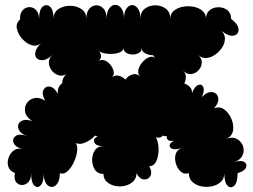

<svg xmlns="http://www.w3.org/2000/svg" viewBox="-20 -748 1048 796"><path d="M42 -31Q20 -39 14.5 -57Q9 -75 15.5 -94Q22 -113 37.5 -124.5Q53 -136 74 -129Q42 -139 36 -156.5Q30 -174 45.5 -184.5Q61 -195 93 -184Q69 -192 60.5 -205.5Q52 -219 56 -231.5Q60 -244 75 -249Q90 -254 114 -246Q89 -262 84.5 -282.5Q80 -303 90.5 -319.5Q101 -336 121.5 -341Q142 -346 167 -331Q152 -358 160 -374.5Q168 -391 186 -389Q204 -387 220 -359Q218 -375 223.5 -386Q229 -397 238 -403Q237 -424 255 -440Q238 -431 221.5 -436.5Q205 -442 194 -456.5Q183 -471 182.5 -488.5Q182 -506 198 -521Q177 -501 159.5 -499Q142 -497 132.5 -506.5Q123 -516 127 -533.5Q131 -551 152 -571Q134 -554 112 -560.5Q90 -567 72.5 -586.5Q55 -606 50 -628.5Q45 -651 63 -667Q62 -692 73.5 -705Q85 -718 101 -718.5Q117 -719 129 -707Q141 -695 142 -670Q142 -708 157 -720.5Q172 -733 187 -720.5Q202 -708 202 -670Q202 -697 222.5 -710.5Q243 -724 270 -724Q297 -724 317.5 -710.5Q338 -697 338 -670Q338 -698 350.5 -712Q363 -726 380 -726Q397 -726 409.5 -712Q422 -698 422 -670Q422 -699 433 -713.5Q444 -728 458 -728Q472 -728 483 -713.5Q494 -699 494 -670Q494 -699 504.5 -713Q515 -727 528 -727Q541 -727 551.5 -713Q562 -699 562 -670Q562 -698 580.5 -712Q599 -726 624 -726Q649 -726 667.5 -712Q686 -698 686 -670Q686 -691 701 -703.5Q716 -716 738 -720Q760 -724 782 -720Q804 -716 819 -703.5Q834 -691 834 -670Q834 -694 849.5 -706Q865 -718 886 -718Q907 -718 922.5 -706Q938 -694 938 -670Q969 -646 969 -625.5Q969 -605 949 -600.5Q929 -596 898 -620Q913 -606 912.5 -587Q912 -568 900.5 -550.5Q889 -533 871.5 -521Q854 -509 835.5 -507.5Q817 -506 802 -520Q818 -505 816.5 -487Q815 -469 802.5 -456Q790 -443 772.5 -441Q755 -439 739 -455Q750 -444 750.5 -430Q751 -416 744 -402Q758 -397 767.5 -387Q777 -377 776 -362Q787 -390 801.5 -395.5Q816 -401 822.5 -387.5Q829 -374 817 -345Q834 -364 850.5 -366Q867 -368 876.5 -358.5Q886 -349 885 -333Q884 -317 867 -299Q891 -308 910 -294Q929 -280 939.5 -255Q950 -230 946 -206.5Q942 -183 919 -173Q945 -182 963 -171.5Q981 -161 987.5 -142Q994 -123 985.5 -104Q977 -85 951 -76Q979 -85 992.5 -76.5Q1006 -68 1000 -53.5Q994 -39 965 -30Q965 9 951 22Q937 35 923.5 22Q910 9 910 -30Q910 -7 895 6.5Q880 20 858 24.5Q836 29 814.5 24.5Q793 20 778 6.5Q763 -7 763 -30Q743 -24 729 -37Q715 -50 709 -70.5Q703 -91 708.5 -109.5Q714 -128 734 -134Q696 -123 686 -137Q676 -151 702 -165Q685 -161 677 -167.5Q669 -174 672 -184Q663 -182 655 -186Q645 -173 626 -179Q637 -160 637.5 -131.5Q638 -103 628.5 -81Q619 -59 599 -59Q612 -34 603.5 -18.5Q595 -3 577 -4Q559 -5 546 -30Q546 -9 532.5 4Q519 17 499 22Q479 27 458.5 23Q438 19 423.5 6.5Q409 -6 409 -27Q385 -27 373.5 -44.5Q362 -62 362 -85Q362 -108 373.5 -125Q385 -142 409 -142Q377 -142 371 -158Q365 -174 385 -182Q379 -183 374 -186Q358 -168 334.5 -157.5Q311 -147 294 -155Q303 -142 299.5 -119Q296 -96 285 -73Q274 -50 258.5 -37Q243 -24 228 -30Q228 -2 218 12.5Q208 27 194.5 27Q181 27 171 12.5Q161 -2 161 -30Q161 8 148 21Q135 34 122 21Q109 8 109 -30Q109 -5 97.5 7Q86 19 71 19Q56 19 46.5 6.5Q37 -6 42 -31ZM442 -426Q457 -438 472.5 -434Q488 -430 500 -418Q510 -433 528 -439Q546 -445 562 -431Q550 -441 553.5 -457.5Q557 -474 569.5 -489Q582 -504 597.5 -510.5Q613 -517 625 -507Q618 -513 615 -519Q597 -519 582 -527Q567 -535 568 -550Q568 -536 556.5 -529Q545 -522 530 -522Q515 -522 503.5 -529Q492 -536 492 -550Q492 -538 477.5 -531.5Q463 -525 443.5 -524.5Q424 -524 407 -528.5Q390 -533 385 -544L386 -541Q396 -533 398.5 -519Q401 -505 388 -494Q400 -503 414 -497.5Q428 -492 438.5 -478.5Q449 -465 451.5 -450Q454 -435 442 -426Z"/></svg>

Font: Rubik Bubbles
Style: Regular
Weight: 400
Designer: Hubert and Fischer, NaN
Foundry: Hubert and Fischer, NaN
Version: Version 2.200